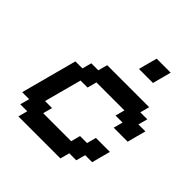

<svg xmlns="http://www.w3.org/2000/svg" viewBox="-226 -1043 1212 1212"><g transform="rotate(45 379.5 -437.5)"><path d="M125 0H500L516.6 -62.5H579.1L596.2 -125H658.7Q664.1 -145.5 675 -187.3Q686 -229 691.9 -250H566.9L550.3 -187.5H487.8L471.2 -125H221.2L237.8 -187.5H175.3Q186.5 -229 208.7 -312.3Q231 -395.5 242.2 -437.5H304.7L321.3 -500H571.3L554.7 -437.5H617.2L600.6 -375H725.6Q731 -395.5 741.9 -437.3Q752.9 -479 758.8 -500H696.3L713.4 -562.5H650.9L667.5 -625H292.5L275.9 -562.5H213.4L196.3 -500H133.8Q117.2 -437.5 83.7 -312.5Q50.3 -187.5 33.7 -125H96.2L79.1 -62.5H141.6ZM451.2 -750H576.2Q582 -771 593 -812.5Q604 -854 609.4 -875H484.4Q478.5 -854 467.5 -812.5Q456.5 -771 451.2 -750Z"/></g></svg>

Font: Faithful 32x
Style: Oblique
Weight: 400
Foundry: Faithful Resource Pack
Version: Version 1.0; January 27, 2023